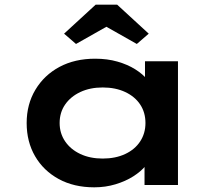

<svg xmlns="http://www.w3.org/2000/svg" viewBox="-20 -791 944 821"><path d="M383 10Q296 10 231 -25.5Q166 -61 130 -123Q94 -185 94 -265Q94 -345 131.5 -407.5Q169 -470 234.5 -505Q300 -540 387 -540Q439 -540 482.5 -527.5Q526 -515 558.5 -494.5Q591 -474 611 -449.5Q631 -425 635 -402L600 -400V-529H741V0H598V-141L627 -134Q624 -108 603.5 -83Q583 -58 550 -37Q517 -16 474 -3Q431 10 383 10ZM419 -113Q474 -113 515.5 -132.5Q557 -152 579.5 -186.5Q602 -221 602 -265Q602 -310 579.5 -344Q557 -378 515.5 -397.5Q474 -417 419 -417Q365 -417 323.5 -397.5Q282 -378 258.5 -344Q235 -310 235 -265Q235 -221 258.5 -186.5Q282 -152 323.5 -132.5Q365 -113 419 -113ZM305 -603 254 -647 389 -771H481L616 -647L565 -603L420 -685H450Z"/></svg>

Font: Lexend Peta SemiBold
Style: Regular
Weight: 600
Designer: Bonnie Shaver-Troup, Thomas Jockin
Foundry: Lexend
Version: Version 1.007